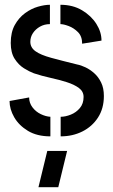

<svg xmlns="http://www.w3.org/2000/svg" viewBox="-20 -566 475 804"><path d="M141 218 178 66H261L224 218ZM234 5V-77Q254 -77 276.5 -86Q299 -95 314.5 -113.5Q330 -132 330 -160Q330 -183 310.5 -197.5Q291 -212 259.5 -222Q228 -232 191.5 -240Q155 -248 122 -259Q103 -266 80.5 -280Q58 -294 41.5 -319.5Q25 -345 25 -386Q25 -431 42 -461.5Q59 -492 85 -511Q111 -530 139 -538Q167 -546 189 -546V-465Q166 -465 147.5 -454.5Q129 -444 118 -427.5Q107 -411 107 -391Q107 -367 128.5 -351.5Q150 -336 194 -324Q238 -312 303 -296Q319 -293 338 -284Q357 -275 374.5 -259.5Q392 -244 403.5 -220.5Q415 -197 415 -164Q415 -112 390.5 -74Q366 -36 325 -15.5Q284 5 234 5ZM191 5Q135 5 97 -18Q59 -41 39.5 -75Q20 -109 20 -143L102 -158Q102 -135 116 -116.5Q130 -98 151 -88Q172 -78 191 -77ZM324 -383Q324 -414 306.5 -431.5Q289 -449 267.5 -457Q246 -465 233 -465V-546Q285 -546 323.5 -523Q362 -500 383.5 -466Q405 -432 405 -396Z"/></svg>

Font: Stick No Bills Medium
Style: Regular
Weight: 500
Version: Version 2.000